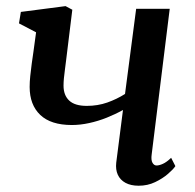

<svg xmlns="http://www.w3.org/2000/svg" viewBox="-20 -582 621 612"><path d="M210.5 -551 190.5 -388Q189 -374.5 187 -360.5Q185 -346.5 183.8 -333.5Q182.5 -320.5 182.5 -309Q182.5 -278.5 200.5 -261.5Q218.5 -244.5 256.5 -244.5Q291.5 -244.5 322 -255.2Q352.5 -266 378.5 -282.5L414 -554H521L463.5 -90Q461 -72 466 -63.2Q471 -54.5 479 -54.5Q487.5 -54.5 499.2 -59.8Q511 -65 525.5 -79L539 -52.5Q532.5 -42.5 515.5 -27.8Q498.5 -13 474.5 -1.5Q450.5 10 422 10Q397 10 380 0.8Q363 -8.5 355.5 -25Q348 -41.5 350.5 -63.5L372 -231.5Q348 -218 320.5 -207Q293 -196 264.5 -189.8Q236 -183.5 209 -183.5Q142 -183.5 108.2 -215.8Q74.5 -248 74.5 -305Q74.5 -321 76.5 -340.2Q78.5 -359.5 81.2 -379.5Q84 -399.5 86.5 -416.5L95 -479L40.5 -507.5L46.5 -544L189 -562.5Z"/></svg>

Font: Merriweather 28pt Medium
Style: Italic
Weight: 500
Italic angle: -7.8°
Version: Version 2.101